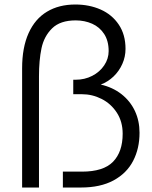

<svg xmlns="http://www.w3.org/2000/svg" viewBox="-20 -836 678 856"><path d="M315.9 -815.9Q377.9 -815.9 428.7 -793.5Q479.5 -771 509.5 -726.3Q539.6 -681.6 539.6 -618.2Q539.6 -583 525.4 -551Q511.2 -519 486.3 -495.1Q461.4 -471.2 429.2 -459Q482.4 -446.8 521.5 -416.3Q560.5 -385.7 581.3 -341.6Q602.1 -297.4 602.1 -244.1Q602.1 -173.8 573.5 -118.7Q544.9 -63.5 486.3 -31.7Q427.7 0 340.8 0H260.3V-70.8H345.2Q441.4 -70.8 484.1 -115Q526.9 -159.2 526.9 -239.7Q526.9 -293.5 501 -333.5Q475.1 -373.5 433.3 -394.8Q391.6 -416 345.2 -416H306.6V-480.5H317.4Q357.4 -480.5 391.1 -497.8Q424.8 -515.1 444.6 -544.7Q464.4 -574.2 464.4 -608.4Q464.4 -653.8 444.3 -684.6Q424.3 -715.3 390.9 -730.2Q357.4 -745.1 317.4 -745.1Q248.5 -745.1 212.4 -709.7Q176.3 -674.3 165 -620.8Q153.8 -567.4 153.8 -495.6V0H78.6V-531.2Q78.6 -624 107.4 -688Q136.2 -752 189.5 -783.9Q242.7 -815.9 315.9 -815.9Z"/></svg>

Font: Glacial Indifference
Style: Regular
Weight: 400
Designer: Alfredo Marco Pradil
Foundry: Alfredo Marco Pradil
Version: Version 1.312